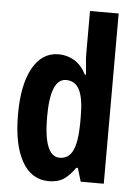

<svg xmlns="http://www.w3.org/2000/svg" viewBox="-54 -802 610 854"><g transform="rotate(5 250.5 -375.0)"><path d="M196 10Q118 10 76 -65Q34 -140 34 -274Q34 -407 75.5 -481.5Q117 -556 191 -556Q230 -556 262 -536.5Q294 -517 315 -476H320Q318 -506 315.5 -527Q313 -548 313 -569V-760H441V0H338L320 -60H313Q288 -24 262 -7Q236 10 196 10ZM235 -98Q275 -98 293.5 -136Q312 -174 313 -256V-288Q313 -370 294 -407.5Q275 -445 234 -445Q164 -445 164 -275Q164 -98 235 -98Z"/></g></svg>

Font: Noto Sans Gujarati UI ExtraCondensed
Style: Bold
Weight: 700
Width: 2
Designer: Jelle Bosma - Monotype Design Team, Universal Thirst
Foundry: Monotype Imaging Inc.
Version: Version 2.106; ttfautohint (v1.8.4.7-5d5b)